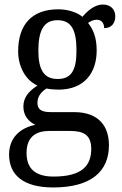

<svg xmlns="http://www.w3.org/2000/svg" viewBox="-20 -587 538 846"><path d="M214 239C382 239 460 168 460 53C460 -29 417 -93 306 -93H204C159 -93 145 -107 145 -134C145 -164 164 -184 185 -197C198 -194 222 -192 237 -192C351 -192 406 -265 406 -365C406 -423 390 -458 368 -486C380 -494 391 -500 407 -500C430 -500 439 -481 439 -463C473 -463 488 -487 488 -515C488 -543 470 -567 434 -567C392 -567 360 -532 343 -513C322 -531 282 -546 237 -546C118 -546 60 -476 60 -361C60 -294 92 -234 145 -210C105 -184 83 -157 83 -117C83 -74 110 -49 136 -37C75 -25 20 15 20 94C20 185 84 239 214 239ZM234 -239C174 -239 149 -279 149 -364C149 -454 174 -498 233 -498C294 -498 317 -456 317 -365C317 -278 295 -239 234 -239ZM216 191C126 191 97 147 97 87C97 9 147 -10 197 -10H289C349 -10 382 8 382 69C382 139 346 191 216 191Z"/></svg>

Font: Noto Serif Thai SemiCondensed
Style: Regular
Weight: 400
Width: 4
Designer: Monotype Design Team
Foundry: Monotype Imaging Inc.
Version: Version 2.002